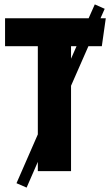

<svg xmlns="http://www.w3.org/2000/svg" viewBox="-20 -778 501 873"><path d="M382 -568 303 -388V0H152V-42L101 75L55 55L152 -167V-568H3V-695H383L411 -758L456 -738L437 -695H461L443 -568ZM328 -568H303V-511Z"/></svg>

Font: Fira Sans Compressed ExtraBold
Style: Regular
Weight: 800
Width: 1
Designer: bBox Type GmbH & Carrois Corporate GbR & Edenspiekermann AG
Foundry: bBox Type GmbH & Carrois Corporate GbR & Edenspiekermann AG
Version: Version 4.301